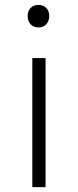

<svg xmlns="http://www.w3.org/2000/svg" viewBox="-20 -764 318 784"><path d="M112 -527H166V0H112ZM93 -699Q93 -720 105.5 -732Q118 -744 137 -744Q156 -744 168.5 -732Q181 -720 181 -699Q181 -678 169 -665Q157 -652 137 -652Q117 -652 105 -665Q93 -678 93 -699Z"/></svg>

Font: Nebula Sans Light
Style: Regular
Weight: 300
Designer: Paul D. Hunt for Adobe (as Source Sans)
Foundry: Nebula Entertainment & Broadcasting LLC
Version: Version 1.010